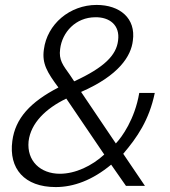

<svg xmlns="http://www.w3.org/2000/svg" viewBox="-20 -754 688 779"><path d="M372 -734C263 -734 171 -656 158 -553C150 -496 171 -461 217 -399C103 -340 42 -274 30 -182C15 -70 79 5 206 5C279 5 355 -23 431 -86L491 0H568L480 -130C536 -196 585 -266 608 -377H545C527 -270 474 -197 450 -172L309 -381C463 -448 512 -527 519 -589C532 -680 466 -734 372 -734ZM367 -684C423 -685 468 -653 459 -589C452 -531 405 -481 281 -424L263 -451C235 -490 218 -511 224 -555C232 -623 287 -684 367 -684ZM249 -354 403 -127C353 -81 286 -49 223 -49C144 -49 88 -101 96 -181C105 -255 166 -314 249 -354Z"/></svg>

Font: United Sans ExtraLight
Style: Italic
Weight: 200
Italic angle: -8°
Designer: Pablo Impallari, Rodrigo Fuenzalida (Modified by Dan O. Williams)
Version: Version 1.000;PS 001.000;hotconv 1.0.88;makeotf.lib2.5.64775